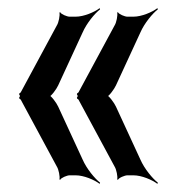

<svg xmlns="http://www.w3.org/2000/svg" viewBox="-20 -492 428 472"><path d="M123 -282 183 -412C193 -435 213 -459 226 -469L225 -472C212 -462 186 -451 166 -451H151C145 -451 130 -457 128 -462L126 -461C128 -455 124 -436 120 -430L31 -265C30 -264 29 -263 28 -263L27 -260C28 -259 29 -257 29 -256C29 -255 28 -253 27 -252L28 -249C29 -249 30 -248 31 -247L120 -82C124 -76 128 -57 126 -51L128 -50C130 -55 145 -61 151 -61H166C186 -61 212 -50 225 -40L226 -43C213 -53 193 -77 183 -100L123 -230C119 -239 105 -258 100 -258V-254C105 -254 119 -273 123 -282ZM265 -282 325 -412C335 -435 355 -459 368 -469L367 -472C354 -462 328 -451 308 -451H293C287 -451 272 -457 270 -462L268 -461C270 -455 266 -436 262 -430L173 -265C172 -264 171 -263 170 -263L169 -260C170 -259 171 -257 171 -256C171 -255 170 -253 169 -252L170 -249C171 -249 172 -248 173 -247L262 -82C266 -76 270 -57 268 -51L270 -50C272 -55 287 -61 293 -61H308C328 -61 354 -50 367 -40L368 -43C355 -53 335 -77 325 -100L265 -230C261 -239 247 -258 242 -258V-254C247 -254 261 -273 265 -282Z"/></svg>

Font: Asimov
Style: EdgeExtreme
Weight: 500
Designer: Google
Version: Version 2.000980: 2014